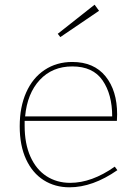

<svg xmlns="http://www.w3.org/2000/svg" viewBox="-20 -792 586 818"><path d="M480 -67Q375 6 276 6Q214 6 166 -24.5Q118 -55 91 -113.5Q64 -172 64 -254Q64 -336 91.5 -398Q119 -460 170 -494Q221 -528 288 -528Q380 -528 429.5 -467Q479 -406 479 -305L478 -277H85V-256Q85 -180 109.5 -125Q134 -70 178 -41.5Q222 -13 279 -13Q371 -13 469 -82ZM87 -296H458Q458 -390 417 -449.5Q376 -509 288 -509Q203 -509 149.5 -451.5Q96 -394 87 -296ZM402 -746 237 -634 226 -648 383 -772Z"/></svg>

Font: Bitter Pro Thin
Style: Regular
Weight: 250
Designer: Sol Matas, and Bitter project Authors
Foundry: Sol Matas
Version: Version 1.010